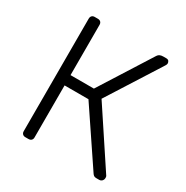

<svg xmlns="http://www.w3.org/2000/svg" viewBox="-161 -834 936 968"><g transform="rotate(30 307.0 -350.0)"><path d="M116 0Q106 0 100 -6Q94 -12 94 -22V-677Q94 -688 100 -694Q106 -700 116 -700H134Q145 -700 151 -694Q157 -688 157 -677V-385H293L483 -685Q488 -693 496 -696.5Q504 -700 516 -700H532Q543 -700 547.5 -694Q552 -688 552 -680Q552 -675 547 -667L352 -360L567 -35Q569 -32 569 -24Q569 -14 562.5 -7Q556 0 546 0H529Q520 0 515 -3.5Q510 -7 506 -13L296 -325H157V-22Q157 -12 151 -6Q145 0 134 0Z"/></g></svg>

Font: Rubik Light
Style: Regular
Weight: 300
Designer: Hubert and Fischer
Foundry: Hubert and Fischer
Version: Version 2.300;gftools[0.9.30]